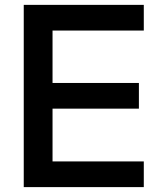

<svg xmlns="http://www.w3.org/2000/svg" viewBox="-20 -765 641 785"><path d="M77.1 0V-745.1H567.9V-640.1H194.8V-425.8H547.9V-320.8H194.8V-105H567.9V0Z"/></svg>

Font: Plus Jakarta Sans SemiBold
Style: Regular
Weight: 600
Designer: Gumpita Rahayu
Foundry: Tokotype
Version: Version 2.006